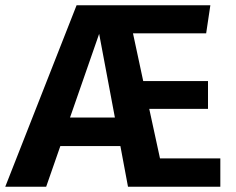

<svg xmlns="http://www.w3.org/2000/svg" viewBox="-40 -712 898 732"><path d="M398 -264 338 -583 227 -264ZM800 -108V0H448L419 -155H190L136 0H-20L252 -692H762L746 -585H467L506 -403H753V-297H529L570 -108Z"/></svg>

Font: FiraSans
Style: Regular
Weight: 600
Designer: Carrois Corporate & Edenspiekermann AG
Foundry: Carrois Corporate GbR & Edenspiekermann AG
Version: Version 3.106;PS 003.106;hotconv 1.0.70;makeotf.lib2.5.58329